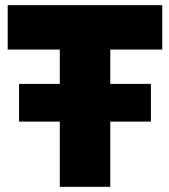

<svg xmlns="http://www.w3.org/2000/svg" viewBox="-20 -723 653 743"><path d="M607.9 -703.1H9.8V-531.2H211.4V-398.4H53.7V-252.4H211.4V0H406.7V-252.4H564V-398.4H406.7V-531.2H607.9Z"/></svg>

Font: Wand UI Pro Black
Style: Regular
Weight: 900
Designer: Andreas Faust
Version: Version 1.003;FEAKit 1.0